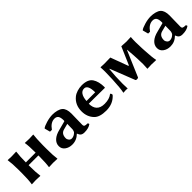

<svg xmlns="http://www.w3.org/2000/svg" viewBox="240 -1433 2437 2437"><g transform="rotate(-45 1458.5 -214.5)"><path d="M540 -250V-179.2Q540 -63 549.8 0L547.9 2.9Q507.8 0 474.1 0Q474.1 0 398.9 2.9L397.9 0Q407.7 -60.1 408.2 -179.2V-198.2H232.9V-180.2Q232.9 -67.4 243.2 0L241.2 2.9Q194.3 0 160.2 0Q160.2 0 90.8 2.9L89.8 0Q101.1 -68.8 101.1 -180.2V-249Q101.1 -356 89.8 -429.2L90.8 -432.1Q125 -429.2 160.2 -429.2Q160.2 -429.2 241.2 -432.1L243.2 -429.2Q233.4 -358.4 232.9 -249V-248H408.2V-250Q408.2 -369.1 397.9 -429.2L398.9 -432.1Q439 -429.2 474.1 -429.2Q474.1 -429.2 547.9 -432.1L549.8 -429.2Q542 -376 540 -250Z M950.7 -222.2 870.6 -201.2Q807.6 -184.1 807.6 -106.9Q807.6 -85.9 822.8 -67.9Q837.9 -49.8 859.9 -49.8Q899.9 -49.8 933.6 -84Q938.5 -88.9 943.6 -104Q948.7 -119.1 948.7 -128.9ZM1076.7 -80.1Q1076.7 -57.1 1090.1 -50.5Q1103.5 -43.9 1137.7 -43.9Q1145.5 -37.1 1147.5 -22.9Q1104.5 10.3 1028.8 9.8Q996.6 9.8 978.5 -3.7Q960.4 -17.1 949.7 -47.9H947.8Q889.6 10.3 810.5 9.8Q754.4 9.8 714.1 -19.5Q673.8 -48.8 673.8 -98.1Q673.8 -148.9 714.4 -186Q754.9 -223.1 827.6 -240.2L944.8 -271Q950.7 -272.9 950.7 -283.2Q950.7 -339.4 933.6 -362.1Q916.5 -384.8 881.8 -384.8Q813 -384.8 758.8 -306.2L725.6 -307.1L705.6 -381.8L708.5 -386.2Q728.5 -403.3 789.1 -421.1Q849.6 -439 900.9 -439Q940.9 -439 979.7 -429Q1018.6 -418.9 1040.5 -398.9Q1080.6 -362.8 1080.6 -276.9Q1080.6 -273.9 1078.6 -185.5Q1076.7 -97.2 1076.7 -80.1Z M1328.1 -254.9H1484.4Q1484.4 -388.7 1419.4 -389.2Q1380.9 -389.2 1358.9 -358.9Q1333 -324.2 1328.1 -254.9ZM1603.5 -106.9Q1610.4 -106.9 1614.7 -96.9Q1619.1 -86.9 1619.1 -76.2Q1544.9 9.8 1421.4 9.8Q1303.2 9.8 1253.4 -42Q1190.4 -106.9 1190.4 -206.1Q1190.4 -321.8 1272 -389.2Q1300.8 -413.1 1342.3 -426Q1383.8 -439 1426.3 -439Q1533.2 -439 1574.2 -379.4Q1615.2 -319.8 1615.2 -213.9L1609.4 -208Q1523.4 -210 1423.8 -210H1324.2Q1324.2 -141.1 1357.4 -105Q1393.1 -65.9 1466.3 -65.9Q1552.7 -65.9 1603.5 -106.9Z M1811 -214.8Q1804.2 -67.9 1810.1 0L1808.1 2.9Q1798.3 0 1773.9 0Q1773.9 0 1734.9 2.9L1733.9 0Q1748 -66.9 1754.9 -214.8Q1761.7 -360.8 1755.9 -429.2L1758.3 -432.1Q1758.3 -432.1 1817.9 -429.2L1932.1 -431.2L2020 -193.8H2028.3L2132.3 -434.1Q2196.3 -429.2 2219.2 -429.2Q2219.2 -429.2 2299.3 -432.1L2300.3 -429.2Q2293.5 -356 2300.3 -229L2303.2 -179.2Q2309.1 -60.1 2322.3 0L2320.3 2.9Q2274.4 0 2240.2 0Q2240.2 0 2165 2.9L2164.1 0Q2170.9 -64.9 2165 -179.2L2162.1 -229Q2158.2 -300.8 2153.3 -349.1L2149.9 -350.1L2002.9 -5.9Q1999 3.9 1976.1 3.9Q1959 3.9 1955.1 -5.9L1825.2 -336.9L1820.3 -335.9Q1814 -275.9 1811 -214.8Z M2711.9 -222.2 2631.8 -201.2Q2568.8 -184.1 2568.8 -106.9Q2568.8 -85.9 2584 -67.9Q2599.1 -49.8 2621.1 -49.8Q2661.1 -49.8 2694.8 -84Q2699.7 -88.9 2704.8 -104Q2710 -119.1 2710 -128.9ZM2837.9 -80.1Q2837.9 -57.1 2851.3 -50.5Q2864.7 -43.9 2898.9 -43.9Q2906.7 -37.1 2908.7 -22.9Q2865.7 10.3 2790 9.8Q2757.8 9.8 2739.7 -3.7Q2721.7 -17.1 2710.9 -47.9H2709Q2650.9 10.3 2571.8 9.8Q2515.6 9.8 2475.3 -19.5Q2435.1 -48.8 2435.1 -98.1Q2435.1 -148.9 2475.6 -186Q2516.1 -223.1 2588.9 -240.2L2706.1 -271Q2711.9 -272.9 2711.9 -283.2Q2711.9 -339.4 2694.8 -362.1Q2677.7 -384.8 2643.1 -384.8Q2574.2 -384.8 2520 -306.2L2486.8 -307.1L2466.8 -381.8L2469.7 -386.2Q2489.7 -403.3 2550.3 -421.1Q2610.8 -439 2662.1 -439Q2702.1 -439 2741 -429Q2779.8 -418.9 2801.8 -398.9Q2841.8 -362.8 2841.8 -276.9Q2841.8 -273.9 2839.8 -185.5Q2837.9 -97.2 2837.9 -80.1Z"/></g></svg>

Font: Linux Biolinum O
Style: Bold
Weight: 700
Designer: Philipp H. Poll
Foundry: Philipp H. Poll
Version: Version 1.3.2